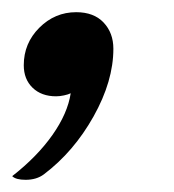

<svg xmlns="http://www.w3.org/2000/svg" viewBox="-30 -149 286 315"><path d="M86 4Q82 6 75 7.5Q68 9 62 9Q38 9 23.5 -5Q9 -19 9 -42Q9 -78 34.5 -103.5Q60 -129 95 -129Q124 -129 140 -112Q156 -95 156 -69Q156 -16 123.5 42Q91 100 42 137Q30 146 12 146Q-4 146 -10 140Q31 108 56 72.5Q81 37 86 4Z"/></svg>

Font: K2D
Style: Italic
Weight: 400
Italic angle: -10°
Designer: Katatrad Aksorn Co.,Ltd.
Foundry: Cadson Demak Co.,Ltd.
Version: Version 1.000; ttfautohint (v1.6)